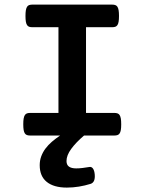

<svg xmlns="http://www.w3.org/2000/svg" viewBox="-20 -600 640 850"><path d="M238.8 -479.5H123.5Q115.2 -479.5 109.4 -481.4Q103.5 -483.4 99.9 -488.8Q96.2 -494.1 94.5 -503.9Q92.8 -513.7 92.8 -529.3Q92.8 -544.9 94.5 -554.7Q96.2 -564.5 99.9 -570.1Q103.5 -575.7 109.4 -577.6Q115.2 -579.6 123.5 -579.6H476.1Q484.4 -579.6 490.2 -577.6Q496.1 -575.7 499.8 -570.1Q503.4 -564.5 505.1 -554.7Q506.8 -544.9 506.8 -529.3Q506.8 -513.7 505.1 -503.9Q503.4 -494.1 499.8 -488.8Q496.1 -483.4 490.2 -481.4Q484.4 -479.5 476.1 -479.5H360.8V-100.1H485.8Q494.1 -100.1 500 -98.1Q505.9 -96.2 509.5 -90.6Q513.2 -85 514.9 -75.2Q516.6 -65.4 516.6 -49.8Q516.6 -34.2 514.9 -24.4Q513.2 -14.6 509.5 -9.3Q505.9 -3.9 500 -2Q494.1 0 485.8 0H352.1Q315.9 30.8 295.2 59.3Q274.4 87.9 274.4 112.8Q274.4 129.9 285.4 137.7Q296.4 145.5 317.4 145.5Q331.5 145.5 345.9 143.6Q360.4 141.6 376 139.2Q385.7 137.7 391.8 146.5Q397.9 155.3 399.4 172.4Q402.3 207 381.3 213.9Q356.4 221.7 329.6 226.1Q302.7 230.5 275.9 230.5Q218.3 230.5 187 205.3Q155.8 180.2 155.8 131.3Q155.8 110.4 162.6 92Q169.4 73.7 181.4 57.6Q193.4 41.5 210 27.3Q226.6 13.2 246.1 0H113.8Q105.5 0 99.6 -2Q93.8 -3.9 90.1 -9.3Q86.4 -14.6 84.7 -24.4Q83 -34.2 83 -49.8Q83 -65.4 84.7 -75.2Q86.4 -85 90.1 -90.6Q93.8 -96.2 99.6 -98.1Q105.5 -100.1 113.8 -100.1H238.8Z"/></svg>

Font: Courier Prime
Style: Bold
Weight: 700
Monospace: yes
Designer: Alan Dague-Greene
Foundry: Quote-Unquote Apps
Version: Version 1.202